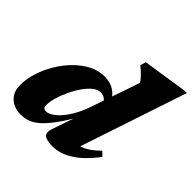

<svg xmlns="http://www.w3.org/2000/svg" viewBox="-187 -884 1063 1063"><g transform="rotate(45 344.0 -352.5)"><path d="M405.5 -342Q399 -361.5 384.8 -373.5Q370.5 -385.5 346.5 -385.5Q325 -385.5 302.2 -366.8Q279.5 -348 258.5 -317.8Q237.5 -287.5 221 -252.2Q204.5 -217 194.8 -183.2Q185 -149.5 185 -125Q185 -109 190.2 -102.8Q195.5 -96.5 210.5 -96.5Q222 -96.5 237.2 -104.2Q252.5 -112 269.8 -127.8Q287 -143.5 304.5 -167Q322 -190.5 338.2 -222.2Q354.5 -254 368 -293.5L465 -576Q457 -590 445.2 -602.8Q433.5 -615.5 421 -627Q408.5 -638.5 397.5 -647L407 -680L667 -720H688.5L460.5 -36.5L432 -85.5Q458.5 -87 482.2 -94.8Q506 -102.5 530.8 -119Q555.5 -135.5 583.5 -163.5L608 -139Q548 -60 488.8 -22.5Q429.5 15 372.5 15Q323.5 15 306.2 0Q289 -15 302 -52L356.5 -210H365Q323 -138 290 -93.8Q257 -49.5 229.2 -25.8Q201.5 -2 175.2 6.5Q149 15 120.5 15Q88.5 15 62 2Q35.5 -11 19.8 -36.2Q4 -61.5 4 -98.5Q4 -145.5 19.8 -196.2Q35.5 -247 63.8 -294.5Q92 -342 129.8 -380.2Q167.5 -418.5 211.2 -441Q255 -463.5 302.5 -463.5Q344 -463.5 375.8 -444.5Q407.5 -425.5 432.5 -379Z"/></g></svg>

Font: Newsreader 16pt 16pt ExtraBold
Style: Italic
Weight: 800
Italic angle: -17°
Version: Version 1.003